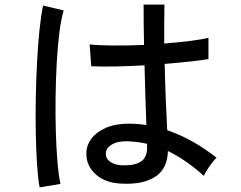

<svg xmlns="http://www.w3.org/2000/svg" viewBox="-20 -786 1040 829"><path d="M509 7Q436 5 394 -32.5Q352 -70 353 -124Q353 -158 374.5 -187Q396 -216 437 -234Q478 -252 536 -252Q575 -252 612 -246Q610 -294 608 -359.5Q606 -425 604 -504Q539 -500 477.5 -499Q416 -498 374 -500L367 -594Q406 -590 469.5 -589.5Q533 -589 602 -592Q601 -633 600.5 -677Q600 -721 600 -766H690Q689 -724 689 -681.5Q689 -639 689 -598Q751 -603 803 -609.5Q855 -616 880 -623V-531Q852 -526 801.5 -520.5Q751 -515 691 -510Q693 -424 696 -350.5Q699 -277 702 -224Q757 -205 810 -175.5Q863 -146 915 -105Q908 -99 896 -83.5Q884 -68 874 -52Q864 -36 860 -27Q783 -96 705 -134Q703 -57 650.5 -23Q598 11 509 7ZM151 23Q144 -15 140 -75Q136 -135 134.5 -209.5Q133 -284 134.5 -363Q136 -442 140 -517.5Q144 -593 150.5 -656.5Q157 -720 166 -762L255 -741Q244 -705 236.5 -646Q229 -587 225 -515Q221 -443 220 -367Q219 -291 221 -219Q223 -147 228 -88Q233 -29 241 8ZM515 -72Q565 -72 590 -89.5Q615 -107 615 -148V-165Q594 -170 573 -172.5Q552 -175 531 -176Q487 -177 462 -161.5Q437 -146 437 -123Q436 -101 457 -86.5Q478 -72 515 -72Z"/></svg>

Font: Zen Kaku Gothic New Medium
Style: Regular
Weight: 500
Designer: Yoshimichi Ohira
Foundry: Positype
Version: Version 1.002